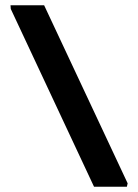

<svg xmlns="http://www.w3.org/2000/svg" viewBox="-20 -711 526 731"><path d="M338 0 21 -677 20 -691H148L466 -13L463 0Z"/></svg>

Font: Kreon
Style: Bold
Weight: 700
Designer: Julia Petretta
Foundry: Julia Petretta and Eli Heuer
Version: Version 2.002